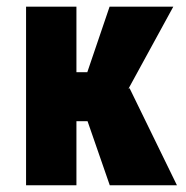

<svg xmlns="http://www.w3.org/2000/svg" viewBox="-20 -548 549 568"><path d="M206.1 -528.3V0H57.1V-528.3ZM492.7 -528.3 307.6 -189.5H183.6L165.5 -334.5H238.3L304.2 -528.3ZM304.7 0 229 -218.3 363.3 -287.1 503.4 0Z"/></svg>

Font: Roboto Condensed ExtraBold
Style: Regular
Weight: 800
Designer: Christian Robertson
Foundry: Google
Version: Version 3.008; 2023